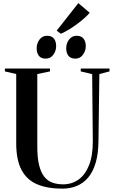

<svg xmlns="http://www.w3.org/2000/svg" viewBox="-20 -1172 714 1202"><path d="M370 9Q275.5 9 211.2 -18.8Q147 -46.5 114.2 -109.2Q81.5 -172 81.5 -275.5V-708.5L10.5 -725V-743H293V-725L213.5 -708.5V-254.5Q213.5 -184 224.8 -138.2Q236 -92.5 257 -66Q278 -39.5 307.8 -28.8Q337.5 -18 375 -18Q429.5 -18 471.5 -47.8Q513.5 -77.5 537.5 -137.8Q561.5 -198 561 -290L557 -708L485.5 -725V-743H665.5V-725L602 -708.5L596.5 -292Q596 -211 579.2 -153.8Q562.5 -96.5 532 -60.5Q501.5 -24.5 460.5 -7.8Q419.5 9 370 9ZM266 -805Q237 -805 223.2 -823Q209.5 -841 209.5 -869.5Q209.5 -901 227.5 -924.5Q245.5 -948 274 -948H275Q304.5 -948 318 -930Q331.5 -912 331.5 -883.5Q331.5 -854 314 -829.5Q296.5 -805 267 -805ZM451.5 -805Q422 -805 408.2 -823Q394.5 -841 394.5 -869.5Q394.5 -901 412.5 -924.5Q430.5 -948 459 -948H460Q489 -948 503 -930Q517 -912 517 -883.5Q517 -854 499.2 -829.5Q481.5 -805 452.5 -805ZM360.5 -961 335 -980.5 470.5 -1152.5 541.5 -1092Q528 -1076 507.5 -1057.8Q487 -1039.5 462.2 -1021.2Q437.5 -1003 411.8 -987.2Q386 -971.5 362 -961Z"/></svg>

Font: Merriweather 144pt SemiBold
Style: Regular
Weight: 600
Version: Version 2.100